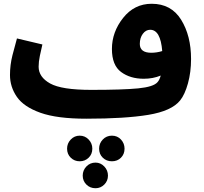

<svg xmlns="http://www.w3.org/2000/svg" viewBox="-20 -609 1081 1019"><path d="M936 -76Q961 -107 977.5 -166.5Q994 -226 994 -296Q994 -419 941.5 -504Q889 -589 785 -589Q693 -589 633.5 -514Q574 -439 574 -349Q574 -263 622.5 -227Q671 -191 743 -191Q792 -191 833 -208Q827 -185 816 -173Q795 -148 713.5 -140Q632 -132 464 -132L438 21Q644 21 767.5 0.5Q891 -20 936 -76ZM722 -376Q722 -408 738 -429.5Q754 -451 777 -451Q832 -451 841 -338Q812 -329 783 -329Q722 -329 722 -376ZM438 21 484 -11 464 -132Q307 -132 246 -166Q185 -200 185 -255Q185 -281 191.5 -312.5Q198 -344 205 -373L70 -405Q59 -367 46 -315.5Q33 -264 33 -211Q33 -148 69.5 -95Q106 -42 194.5 -10.5Q283 21 438 21ZM403 247Q431 247 450.5 228Q470 209 470 180Q470 152 450.5 131.5Q431 111 403 111Q375 111 355.5 131.5Q336 152 336 180Q336 209 355.5 228Q375 247 403 247ZM574 247Q603 247 622 228Q641 209 641 180Q641 152 622 131.5Q603 111 574 111Q545 111 525.5 131.5Q506 152 506 180Q506 209 525.5 228Q545 247 574 247ZM487 390Q514 390 533.5 370.5Q553 351 553 323Q553 295 533.5 274.5Q514 254 487 254Q458 254 438.5 274.5Q419 295 419 323Q419 351 438.5 370.5Q458 390 487 390Z"/></svg>

Font: Noto Sans Arabic Extra
Style: Regular
Weight: 800
Designer: Nadine Chahine - Monotype Design Team
Foundry: Monotype Imaging Inc.
Version: Version 1.902